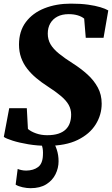

<svg xmlns="http://www.w3.org/2000/svg" viewBox="-20 -772 602 1031"><path d="M235 11Q182 11 132.5 2.8Q83 -5.5 47.5 -16.8Q12 -28 0.5 -37L29.5 -191H124L130 -79.5Q146 -65.5 173.5 -55.8Q201 -46 233 -46Q268.5 -46 293 -54Q317.5 -62 332.8 -76.8Q348 -91.5 355 -111.8Q362 -132 362 -157Q362 -185 348.8 -208.8Q335.5 -232.5 307.5 -256.2Q279.5 -280 234.5 -309Q202.5 -329.5 174.8 -352.8Q147 -376 126 -403Q105 -430 93.5 -462.2Q82 -494.5 82 -532.5Q82 -604.5 118.8 -653.5Q155.5 -702.5 218.8 -727.5Q282 -752.5 360.5 -752.5Q413.5 -752.5 452.8 -747Q492 -741.5 519.2 -733.2Q546.5 -725 561.5 -716L536 -569H440.5L432 -672Q418 -683.5 396.8 -689.8Q375.5 -696 349 -696Q313.5 -696 288.5 -683Q263.5 -670 250 -646.5Q236.5 -623 236.5 -591.5Q236.5 -560 251.2 -534.5Q266 -509 296.8 -484Q327.5 -459 375 -429Q415.5 -403 449.8 -372Q484 -341 505 -302.5Q526 -264 526 -215.5Q526 -155.5 493.8 -103.8Q461.5 -52 397 -20.5Q332.5 11 235 11ZM232 -17 262.5 -15Q274.5 0.5 284.5 30.2Q294.5 60 294.5 94Q294.5 130.5 278 163.8Q261.5 197 228.2 217.8Q195 238.5 144 238.5Q124 238.5 101.2 233.5Q78.5 228.5 64 219.5L75 135Q82 138.5 94.8 141.2Q107.5 144 120.5 144Q160 143.5 184.5 125Q209 106.5 210.5 61Q212 32 206.5 14.5Q201 -3 197.5 -15Z"/></svg>

Font: Merriweather 36pt Black
Style: Italic
Weight: 900
Italic angle: -7.8°
Version: Version 2.101